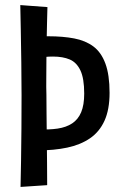

<svg xmlns="http://www.w3.org/2000/svg" viewBox="-20 -731 472 757"><path d="M129 -138 127 -221Q173 -219 207 -224Q241 -229 264.5 -244.5Q288 -260 300 -288.5Q312 -317 312 -362Q312 -422 297 -453.5Q282 -485 255 -496.5Q228 -508 189 -508Q173 -508 156 -506.5Q139 -505 118 -502V-587Q132 -588 145 -588Q158 -588 171 -588Q228 -588 272.5 -579.5Q317 -571 348 -548Q379 -525 395.5 -480.5Q412 -436 412 -365Q412 -299 392 -255Q372 -211 334.5 -185.5Q297 -160 245 -149Q193 -138 129 -138ZM61 6Q62 -36 63 -96.5Q64 -157 64.5 -225Q65 -293 65 -355Q65 -418 64 -485Q63 -552 62 -611.5Q61 -671 60 -711L167 -703Q166 -678 165.5 -644.5Q165 -611 164 -573.5Q163 -536 163 -497.5Q163 -459 162.5 -423Q162 -387 163 -357Q163 -326 163.5 -281.5Q164 -237 164.5 -187Q165 -137 165.5 -88.5Q166 -40 166 -1Z"/></svg>

Font: Truculenta SemiBold
Style: Regular
Weight: 600
Version: Version 1.002